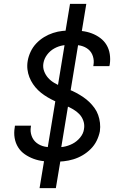

<svg xmlns="http://www.w3.org/2000/svg" viewBox="-20 -863 640 990"><path d="M184 107 215 -80 222 -78 318 -662H353L312 -668L341 -843H425L394 -655L387 -657L291 -74H256L297 -67L268 107ZM260 -29Q232 -29 205 -32Q178 -35 153.5 -44Q129 -53 108 -67.5Q87 -82 73.5 -103.5Q60 -125 55.5 -151.5Q51 -178 56 -206L57 -215H140L139 -209Q135 -185 143 -162.5Q151 -140 169 -126Q187 -112 211 -107Q235 -102 259 -102Q283 -102 307 -106Q331 -110 353.5 -121.5Q376 -133 393 -153.5Q410 -174 413 -197Q417 -219 410 -239.5Q403 -260 389 -274.5Q375 -289 357 -299.5Q339 -310 320 -318Q301 -326 281 -334Q261 -342 243 -351.5Q225 -361 208 -372.5Q191 -384 176.5 -398Q162 -412 150.5 -429Q139 -446 131.5 -465Q124 -484 121.5 -505.5Q119 -527 123 -550Q127 -573 138 -596.5Q149 -620 167 -639Q185 -658 207 -671.5Q229 -685 253.5 -693Q278 -701 302 -703.5Q326 -706 350 -706Q377 -706 403 -703Q429 -700 453 -691Q477 -682 497 -667Q517 -652 529.5 -631Q542 -610 546 -584Q550 -558 546 -531L544 -522H461L462 -528Q466 -551 459 -573Q452 -595 435.5 -608.5Q419 -622 396.5 -627.5Q374 -633 351 -633Q328 -633 304.5 -629Q281 -625 259.5 -613Q238 -601 223 -581Q208 -561 204 -538Q200 -516 207.5 -496Q215 -476 228.5 -461Q242 -446 260 -435.5Q278 -425 297 -417Q316 -409 335.5 -401.5Q355 -394 373.5 -384Q392 -374 409 -362.5Q426 -351 440.5 -337Q455 -323 467 -306.5Q479 -290 486 -270.5Q493 -251 495.5 -229.5Q498 -208 495 -186Q490 -161 478.5 -137.5Q467 -114 448 -95Q429 -76 406 -62.5Q383 -49 358 -41.5Q333 -34 308.5 -31.5Q284 -29 260 -29Z"/></svg>

Font: Iosevka Aile
Style: Italic
Weight: 400
Italic angle: -9°
Designer: Belleve Invis
Foundry: Belleve Invis
Version: Version 28.0.1; ttfautohint (v1.8.4)